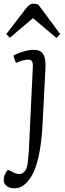

<svg xmlns="http://www.w3.org/2000/svg" viewBox="-51 -788 353 1037"><path d="M179 -122Q176 -54 167 5.5Q158 65 143 110Q128 155 107 181Q95 197 82.5 208Q70 219 56 224Q42 229 26 229Q-1 229 -16 215.5Q-31 202 -31 184Q-31 170 -25.5 156.5Q-20 143 -9 129L27 146Q43 153 58 151.5Q73 150 84.5 134.5Q96 119 99 87Q102 64 104 40.5Q106 17 107 -20L126 -419Q128 -445 122.5 -455.5Q117 -466 101 -466Q88 -466 71 -461.5Q54 -457 35 -448L21 -487Q34 -495 52.5 -502Q71 -509 91.5 -514Q112 -519 129 -519Q170 -519 184 -493Q198 -467 194 -409ZM274 -604 254 -583 127 -690 2 -584 -17 -604 89 -742Q99 -755 108.5 -761.5Q118 -768 129 -768Q137 -768 143.5 -766.5Q150 -765 156 -763Z"/></svg>

Font: Literata Light
Style: Italic
Weight: 300
Italic angle: -2°
Designer: Latin by Veronika Burian and Jose Scaglione. Greek by Irene Vlachou. Cyrillic by Vera Evstafieva
Foundry: TypeTogether
Version: Version 3.103;gftools[0.9.29]